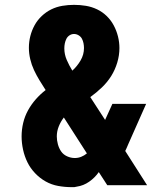

<svg xmlns="http://www.w3.org/2000/svg" viewBox="-20 -763 640 791"><path d="M275 8Q247 8 219.5 3Q192 -2 168 -15.5Q144 -29 124.5 -49.5Q105 -70 93 -94.5Q81 -119 75 -146.5Q69 -174 69 -201Q69 -229 75.5 -256.5Q82 -284 95.5 -308.5Q109 -333 127.5 -354Q146 -375 168 -392Q155 -412 142.5 -432.5Q130 -453 120 -474.5Q110 -496 104.5 -519.5Q99 -543 99 -566Q99 -591 105 -614.5Q111 -638 122.5 -659Q134 -680 152 -697Q170 -714 191.5 -724.5Q213 -735 237 -739Q261 -743 285 -743Q310 -743 334 -739Q358 -735 380 -724.5Q402 -714 419.5 -697Q437 -680 448.5 -658.5Q460 -637 466 -613Q472 -589 472 -565Q472 -535 463 -505Q454 -475 438 -449.5Q422 -424 399.5 -402.5Q377 -381 352 -363L413 -269L443 -335H582L508 -168Q505 -161 502 -154Q499 -147 496 -141L586 0H422L387 -54Q371 -31 347.5 -14.5Q324 2 296 6L286 8ZM278 -472Q298 -490 312 -514Q326 -538 326 -565Q326 -575 324 -585Q322 -595 317.5 -603.5Q313 -612 304 -617.5Q295 -623 285 -623Q275 -623 266.5 -617.5Q258 -612 253.5 -603Q249 -594 247 -584Q245 -574 245 -564Q245 -539 255 -516Q265 -493 278 -472ZM288 -112Q302 -112 314.5 -117Q327 -122 338 -131L243 -279Q230 -262 222 -242Q214 -222 214 -201Q214 -185 218.5 -168.5Q223 -152 232 -139Q241 -126 256.5 -119Q272 -112 288 -112Z"/></svg>

Font: Iosevka Curly Heavy Extended
Style: Regular
Weight: 900
Width: 7
Monospace: yes
Designer: Belleve Invis
Foundry: Belleve Invis
Version: Version 11.1.0; ttfautohint (v1.8.3)